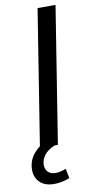

<svg xmlns="http://www.w3.org/2000/svg" viewBox="-112 -745 475 979"><g transform="rotate(-10 125.5 -256.0)"><path d="M46 0 158 -705H251L139 0ZM87 193Q39 193 13 168Q-13 143 -13 102Q-13 55 18 18.5Q49 -18 96 -37L122 0Q85 15 67.5 39Q50 63 50 88Q50 111 64 125Q78 139 103 139Q116 139 129 136Q142 133 157 127L167 177Q149 184 129 188.5Q109 193 87 193Z"/></g></svg>

Font: Mulish ExtraLight Medium
Style: Italic
Weight: 500
Italic angle: -9°
Version: Version 3.603